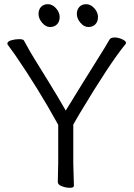

<svg xmlns="http://www.w3.org/2000/svg" viewBox="-20 -888 640 917"><path d="M256 -19 258 -108V-292Q162 -466 52 -626Q31 -656 23 -666Q15 -676 15 -679Q15 -690 33.5 -695.5Q52 -701 71 -701Q90 -701 94 -695Q102 -682 111 -664.5Q120 -647 144.5 -607Q169 -567 211.5 -498.5Q254 -430 294 -360Q383 -505 436.5 -590Q490 -675 503 -699Q509 -709 527 -709Q545 -709 563.5 -700.5Q582 -692 582 -683Q582 -682 580 -678Q505 -587 360 -345Q339 -310 330 -293V-107L333 -1Q333 9 314 9Q295 9 275.5 1.5Q256 -6 256 -19ZM265 -807Q265 -785 252.5 -772Q240 -759 219 -759Q198 -759 181 -779.5Q164 -800 164 -821Q164 -842 176 -855Q188 -868 209 -868Q230 -868 247.5 -848.5Q265 -829 265 -807ZM448 -807Q448 -785 435.5 -772Q423 -759 402 -759Q381 -759 364 -779.5Q347 -800 347 -821Q347 -842 359 -855Q371 -868 392 -868Q413 -868 430.5 -848.5Q448 -829 448 -807Z"/></svg>

Font: LXGW WenKai
Style: Regular
Weight: 400
Designer: LXGW / Fontworks Inc.
Foundry: LXGW / Fontworks Inc.
Version: Version 1.520; June 14, 2025